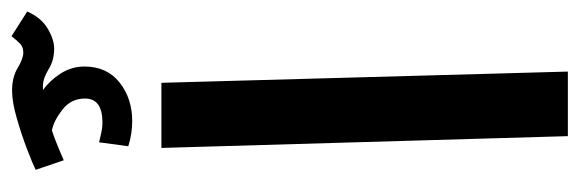

<svg xmlns="http://www.w3.org/2000/svg" viewBox="-408 -400 1031 342"><g transform="rotate(90 108.0 -228.5)"><path d="M84 0 64 -724H179L200 0ZM1 267 -43 239Q-32 214 -12.5 202.5Q7 191 23 191Q44 191 60 201Q76 211 90 211Q95 211 97 211Q80 199 67.5 179.5Q55 160 55 137Q55 97 83.5 74.5Q112 52 152 52Q175 52 197 59L190 111Q181 109 172.5 107Q164 105 155 105Q112 105 112 136Q112 161 132 176.5Q152 192 169 195Q184 190 197 184.5Q210 179 222 174L239 224Q229 229 203 239Q177 249 147.5 257.5Q118 266 98 266Q74 266 57.5 256Q41 246 30 246Q20 246 14 252Q8 258 1 267Z"/></g></svg>

Font: Noto Sans Arabic UI SmCn SmBd
Style: Regular
Weight: 600
Width: 4
Designer: Monotype Design Team, Nadine Chahine and Nizar Qandah
Foundry: Monotype Imaging Inc.
Version: Version 2.010; ttfautohint (v1.8.4.7-5d5b)